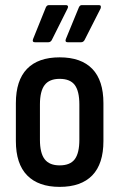

<svg xmlns="http://www.w3.org/2000/svg" viewBox="-20 -722 467 750"><path d="M213 8Q130 8 86 -37Q42 -82 42 -171V-319Q42 -408 85.5 -453Q129 -498 213 -498Q297 -498 340.5 -453Q384 -408 384 -319V-171Q384 -82 340.5 -37Q297 8 213 8ZM213 -76Q254 -76 272 -100Q290 -124 290 -176V-314Q290 -366 272 -390Q254 -414 213 -414Q173 -414 154.5 -390Q136 -366 136 -314V-176Q136 -124 154.5 -100Q173 -76 213 -76ZM116 -557Q105 -557 109 -569L159 -693Q163 -702 171 -702H239Q243 -702 245 -698.5Q247 -695 244 -689L182 -565Q177 -557 169 -557ZM244 -557Q233 -557 237 -569L288 -693Q292 -702 299 -702H367Q372 -702 373.5 -698.5Q375 -695 373 -689L310 -565Q305 -557 297 -557Z"/></svg>

Font: Sofia Sans Condensed SemiBold
Style: Regular
Weight: 600
Designer: Botio Nikoltchev, Ani Petrova
Foundry: lettersoup
Version: Version 4.101